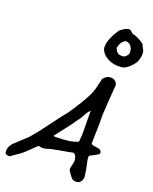

<svg xmlns="http://www.w3.org/2000/svg" viewBox="-199 -1188 1074 1347"><g transform="rotate(20 338.0 -514.5)"><path d="M538 52Q525 52 513 46Q498 34 474 -3L469 -13Q468 -26 475 -51Q482 -76 480 -89Q480 -99 470 -122Q464 -128 463 -128L453 -133Q432 -128 363.5 -116.5Q295 -105 269 -95Q251 -90 240 -90Q228 -90 213 -94H207Q203 -91 181 -69.5Q159 -48 139.5 -29.5Q120 -11 113 -6Q102 2 77 18.5Q52 35 41 44Q6 44 6 25Q0 -8 30 -44L125 -132Q173 -187 232 -268Q291 -349 323 -386Q333 -401 356 -436Q379 -471 389.5 -489Q400 -507 416 -536Q432 -565 441 -591.5Q450 -618 456 -647Q456 -648 460.5 -665.5Q465 -683 464 -685Q487 -717 511 -718L523 -719Q543 -719 557 -705Q571 -691 570 -674L562 -568Q561 -552 559.5 -526Q558 -500 557 -484.5Q556 -469 555 -462Q556 -412 555.5 -387Q555 -362 553.5 -312.5Q552 -263 552 -237Q562 -227 576 -227Q578 -227 587 -225.5Q596 -224 601 -223Q606 -222 612.5 -220Q619 -218 623.5 -214Q628 -210 631 -204Q632 -202 631.5 -196Q631 -190 630 -188Q619 -178 572 -155Q568 -154 564 -150Q559 -136 568 -99Q577 -62 577 -57Q578 -48 581 -29.5Q584 -11 585 -1Q586 9 581 22.5Q576 36 563 46Q552 52 538 52ZM289 -194Q295 -194 315 -194.5Q335 -195 344.5 -195.5Q354 -196 372.5 -197.5Q391 -199 403 -201Q415 -203 430 -207Q445 -211 457 -216L464 -221L468 -270V-316L467 -404V-450Q451 -440 434 -406Q417 -372 403 -359Q383 -326 338 -269.5Q293 -213 283 -199Q282 -198 284.5 -196Q287 -194 289 -194ZM554 -812Q504 -808 462 -830Q420 -852 406 -891Q396 -950 458 -1043Q460 -1049 485 -1065Q510 -1081 523 -1081Q537 -1081 548 -1068.5Q559 -1056 574 -1056Q621 -1039 650 -1014L654 -1002Q659 -991 660 -990Q684 -958 661 -894Q660 -893 660 -891Q643 -860 613 -835Q583 -810 554 -812ZM530 -888Q555 -881 573 -901.5Q591 -922 585 -937Q585 -957 571 -975.5Q557 -994 531 -994Q527 -994 524 -991Q494 -971 488 -931V-925Q503 -888 530 -888Z"/></g></svg>

Font: Excalifont
Style: Regular
Weight: 400
Designer: Your Own Font Foundry (Virgil); Ján Filípek / DizajnDesign (Excalifont, modifications)
Foundry: Your Own Font Foundry (Virgil); Ján Filípek / DizajnDesign (Excalifont, modifications)
Version: Version 1.000;Glyphs 3.2 (3227)